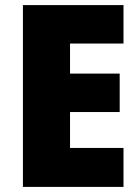

<svg xmlns="http://www.w3.org/2000/svg" viewBox="-20 -734 550 754"><path d="M465 0V-153H255V-294H450V-445H255V-563H465V-714H70V0Z"/></svg>

Font: Noto Sans Kannada SemiCondensed Black
Style: Regular
Weight: 900
Width: 4
Designer: Jelle Bosma - Monotype Design Team
Foundry: Monotype Imaging Inc.
Version: Version 2.005